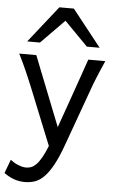

<svg xmlns="http://www.w3.org/2000/svg" viewBox="-75 -824 656 1096"><g transform="rotate(5 253.5 -275.5)"><path d="M319.8 0Q294.4 70.3 270 114.7Q245.6 159.2 220.5 184.8Q195.3 210.4 168.2 220Q141.1 229.5 109.9 229.5Q76.2 229.5 46.6 218.8Q17.1 208 -9.8 188L19.5 109.9Q27.3 116.2 37.8 122.8Q48.3 129.4 60.3 134.5Q72.3 139.6 85 143.1Q97.7 146.5 109.9 146.5Q124.5 146.5 138.7 141.4Q152.8 136.2 167.2 121.8Q181.6 107.4 196.8 81.3Q211.9 55.2 229 12.7L92.8 -324.7Q79.1 -357.9 61 -399.4Q43 -440.9 14.6 -498H112.3L270 -99.1Q279.3 -125.5 290.3 -156.5Q301.3 -187.5 313 -220.5Q324.7 -253.4 336.4 -286.9Q348.1 -320.3 358.9 -351.1Q384.3 -423.3 410.2 -498H507.8Q495.1 -469.7 484.9 -445.6Q474.6 -421.4 465.8 -400.1Q457 -378.9 450 -360.4Q442.9 -341.8 437 -324.7ZM53.7 -571.3 219.7 -781.2H302.7L468.8 -571.3H395.5L261.2 -708L127 -571.3Z"/></g></svg>

Font: Andika Eur
Style: Regular
Weight: 400
Designer: Victor Gaultney, Annie Olsen, Julie Remington, Don Collingsworth, Eric Hays, Becca Hirsbrunner
Foundry: SIL International
Version: Version 5.000